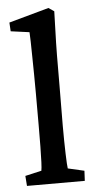

<svg xmlns="http://www.w3.org/2000/svg" viewBox="-51 -711 372 743"><g transform="rotate(-5 135.5 -339.5)"><path d="M23.4 0 20.5 -39.1 84 -53.7Q85.9 -63.5 86.9 -86.9Q87.9 -110.4 88.4 -147.5Q88.9 -184.6 88.9 -231.4V-354.5Q88.9 -389.6 88.4 -426.8Q87.9 -463.9 87.4 -497.6Q86.9 -531.2 86.4 -556.2Q85.9 -581.1 85 -591.8L12.7 -601.6L10.7 -635.7L166 -678.7L187.5 -664.1Q186.5 -623 185.1 -583Q183.6 -543 183.1 -493.2Q182.6 -443.4 182.6 -374L181.6 -220.7Q181.6 -159.2 183.1 -111.8Q184.6 -64.5 186.5 -53.7L250 -39.1L248 0Z"/></g></svg>

Font: Crimson Pro ExtraLight Medium
Style: Regular
Weight: 500
Version: Version 1.002